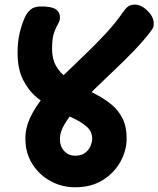

<svg xmlns="http://www.w3.org/2000/svg" viewBox="-20 -790 684 829"><path d="M304.1 18.6Q247 18.6 198.1 -8.2Q149.2 -34.9 119.4 -82.3Q89.6 -129.8 89.6 -191.3Q89.6 -238.6 110.6 -282.8Q131.7 -327.1 166.9 -370.7Q202.2 -414.3 246.8 -457.9Q291.3 -501.6 339.1 -546.8Q386.8 -592.1 432.1 -640.3Q477.4 -688.6 513.9 -741.4Q528.9 -762 540.6 -766.2Q552.2 -770.3 563.1 -770.3Q580.1 -770.3 598.7 -758.3Q617.2 -746.2 630.6 -727.6Q643.9 -708.9 643.9 -688.3Q643.9 -675.9 639.9 -668.6Q636 -661.2 628.9 -652.3Q598.3 -612.2 557.7 -570.2Q517.1 -528.2 472.9 -486.5Q428.8 -444.8 387.3 -404.3Q345.8 -363.9 312.3 -325.7Q278.8 -287.6 258.7 -253.7Q238.7 -219.8 238.7 -191.3Q238.7 -157 257.6 -137.3Q276.6 -117.7 304.1 -117.7Q331 -117.7 347.2 -129.8Q363.3 -141.9 370.6 -159.1Q377.9 -176.3 377.9 -191.7Q377.9 -222.7 354.6 -242.9Q331.2 -263.2 294.8 -280.4Q258.3 -297.7 216.9 -318.3Q175.4 -339 139 -369.2Q102.6 -399.4 79.2 -446.1Q55.9 -492.8 55.9 -562.1Q55.9 -610 64.8 -647.4Q73.8 -684.8 86.8 -713.7Q95.9 -734.8 111.7 -748.5Q127.6 -762.2 157.6 -762.2Q201.6 -762.2 220.2 -750.3Q238.9 -738.4 238.9 -713.3Q238.9 -700 230.5 -686.6Q222.1 -673.1 213.4 -649.1Q204.8 -625.1 204.8 -579.4Q204.8 -535.6 222 -505.4Q239.2 -475.3 268.1 -454.3Q296.9 -433.3 331.3 -415.7Q365.8 -398 400.2 -379.4Q434.7 -360.9 463.5 -336.8Q492.3 -312.7 509.6 -277.6Q526.8 -242.6 526.8 -191.7Q526.8 -140.3 500.2 -92.2Q473.6 -44 424.1 -12.7Q374.7 18.6 304.1 18.6Z"/></svg>

Font: Playpen Sans Deva
Style: Regular
Weight: 400
Designer: Pooja Saxena, Gunjan Panchal, Laura Meseguer, Veronika Burian, José Scaglione
Foundry: TypeTogether
Version: Version 2.000